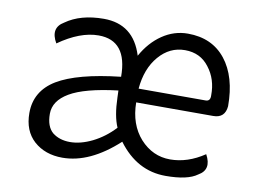

<svg xmlns="http://www.w3.org/2000/svg" viewBox="-66 -649 1006 756"><g transform="rotate(10 437.0 -270.5)"><path d="M225 13Q156 13 111 -27Q67 -67 67 -138Q67 -226 146 -274Q226 -322 398 -341Q398 -486 283 -486Q209 -486 124 -426Q91 -483 140 -512Q199 -554 292 -554Q411 -554 448 -434Q479 -490 526 -522Q573 -554 628 -554Q725 -554 779 -486Q833 -418 833 -300Q829 -252 782 -252H474Q475 -164 524 -109Q574 -54 644 -54Q714 -54 781 -99Q812 -42 764 -15Q726 13 638 13Q523 13 447 -90Q335 13 225 13ZM174 -75Q202 -53 244 -53Q286 -53 333 -76Q381 -100 419 -141Q400 -184 398 -258L397 -286Q264 -270 205 -235Q147 -201 147 -149Q147 -98 174 -75ZM474 -307H742Q761 -307 760 -330Q761 -395 725 -441Q690 -488 628 -488Q567 -488 524 -438Q481 -388 474 -307Z"/></g></svg>

Font: Swei Half Moon CJK TC
Style: DemiLight
Weight: 350
Version: Version 2.125